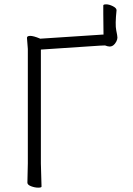

<svg xmlns="http://www.w3.org/2000/svg" viewBox="-20 -859 613 883"><path d="M484 -645Q476 -645 463 -650H462Q447 -650 438 -649L168 -631V-107L171 -1Q171 4 155.5 4Q140 4 123 -2.5Q106 -9 106 -19L108 -108V-634L104 -685Q104 -694 119 -694Q134 -694 163 -682L164 -681L438 -699Q444 -700 451 -700H456V-705Q456 -738 455 -796V-834Q455 -839 468.5 -839Q482 -839 499 -830.5Q516 -822 516 -812Q509 -746 514.5 -720Q520 -694 520 -686Q520 -678 515 -668Q503 -645 484 -645ZM104 -685Z"/></svg>

Font: ToneOZ-Pinyin-WenKai-Light
Style: Light
Weight: 300
Designer: Fontworks Inc.
Foundry: ToneOZ
Version: Version 0.240331